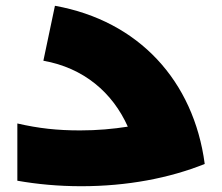

<svg xmlns="http://www.w3.org/2000/svg" viewBox="-20 -644 768 664"><path d="M170 -624 130 -434C270 -409 369 -324 422 -206C371 -198 317 -193 257 -193C178 -193 114 -200 40 -217V-19C108 -7 182 0 261 0C420 0 566 -28 688 -77C650 -364 460 -572 170 -624Z"/></svg>

Font: Montserrat-Arabic Black
Style: Regular
Weight: 900
Designer: Mohamed Gaber
Foundry: Kief Type Foundry
Version: Version 5.008;PS 005.008;hotconv 1.0.88;makeotf.lib2.5.64775